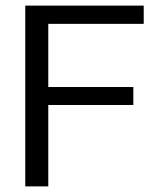

<svg xmlns="http://www.w3.org/2000/svg" viewBox="-20 -664 562 684"><path d="M70 0H152V-290H455V-354H152V-579H492V-644H70Z"/></svg>

Font: Kanit Light
Style: Regular
Weight: 300
Designer: Katatrad Team
Foundry: CadsonDemak
Version: Version 1.000;PS 001.000;hotconv 1.0.88;makeotf.lib2.5.64775